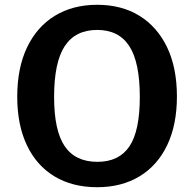

<svg xmlns="http://www.w3.org/2000/svg" viewBox="-20 -772 810 802"><path d="M386 10Q283 10 208 -35Q133 -80 92.5 -165Q52 -250 52 -368Q52 -488 93 -574Q134 -660 209 -706Q284 -752 386 -752Q488 -752 562.5 -706Q637 -660 678 -574.5Q719 -489 719 -369Q719 -251 678.5 -166Q638 -81 563 -35.5Q488 10 386 10ZM387 -96Q477 -96 520.5 -160.5Q564 -225 564 -367Q564 -512 520 -579.5Q476 -647 386 -647Q295 -647 250.5 -579.5Q206 -512 206 -367Q206 -226 250.5 -161Q295 -96 387 -96Z"/></svg>

Font: Libre Franklin SemiBold
Style: Regular
Weight: 600
Designer: Pablo Impallari, Rodrigo Fuenzalida, Nhung Nguyen
Foundry: Impallari Type
Version: Version 3.000